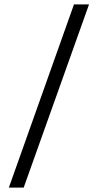

<svg xmlns="http://www.w3.org/2000/svg" viewBox="-20 -716 442 867"><path d="M87 131H20L314 -696H382Z"/></svg>

Font: Karma
Style: Regular
Weight: 400
Designer: Joana Correia
Foundry: Indian Type Foundry
Version: Version 1.202;PS 1.0;hotconv 1.0.78;makeotf.lib2.5.61930; tt